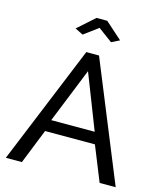

<svg xmlns="http://www.w3.org/2000/svg" viewBox="-131 -1012 940 1109"><g transform="rotate(15 338.5 -458.0)"><path d="M301 -710H377L667 0H571L487 -208H189L106 0H10ZM467 -278 339 -606 207 -278ZM206 -826 307 -916H371L472 -826L424 -802L339 -865L254 -802Z"/></g></svg>

Font: YasnoRaleway Medium
Style: Regular
Weight: 500
Designer: Matt McInerney, Pablo Impallari, Rodrigo Fuenzalida
Foundry: Matt McInerney, Pablo Impallari, Rodrigo Fuenzalida
Version: Version 4.026